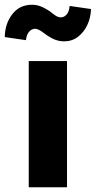

<svg xmlns="http://www.w3.org/2000/svg" viewBox="-57 -788 403 808"><path d="M64 0V-531H225V0ZM213 -614Q195 -614 177.5 -620Q160 -626 137 -642Q119 -656 108.5 -661.5Q98 -667 91 -667Q77 -667 66 -655Q55 -643 52 -619L-37 -632Q-36 -688 -5.5 -728Q25 -768 78 -768Q95 -768 112 -762Q129 -756 152 -741Q165 -730 176.5 -722.5Q188 -715 199 -715Q213 -715 223.5 -727Q234 -739 236 -763L326 -750Q325 -714 310.5 -683Q296 -652 271 -633Q246 -614 213 -614Z"/></svg>

Font: Lexend
Style: Bold
Weight: 700
Designer: Bonnie Shaver-Troup, Thomas Jockin
Foundry: Lexend
Version: Version 1.007; ttfautohint (v1.8.3)